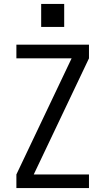

<svg xmlns="http://www.w3.org/2000/svg" viewBox="-20 -964 540 984"><path d="M64 0V-70L347 -665H64V-735H436V-665L153 -70H436V0ZM191 -826V-944H309V-826Z"/></svg>

Font: Iosevka SS04
Style: Regular
Weight: 400
Monospace: yes
Designer: Belleve Invis
Foundry: Belleve Invis
Version: Version 19.0.0; ttfautohint (v1.8.4)